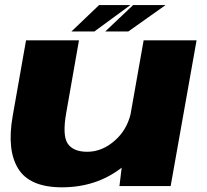

<svg xmlns="http://www.w3.org/2000/svg" viewBox="-20 -754 840 778"><path d="M464 0 473 -74.5Q370.5 5 231 5Q100.5 5 53.8 -70.5Q7 -146 31.5 -284.5L85.5 -590.5H300L248.5 -297.5Q232 -205 254.5 -172Q277 -139 333.5 -139Q394.5 -139 446.5 -185.5Q493.5 -227.5 509 -291L562 -590.5H776.5L671.5 0ZM406.5 -626.5 519.5 -733.5H651L500 -626.5ZM269.5 -626.5 381.5 -733.5H508.5L362.5 -626.5Z"/></svg>

Font: Anybody ExtraExpanded ExtraBold
Style: Italic
Weight: 800
Width: 8
Italic angle: -10°
Designer: Tyler Finck
Foundry: Etcetera Type Company
Version: Version 1.010; ttfautohint (v1.8.3) -l 8 -r 50 -G 200 -x 14 